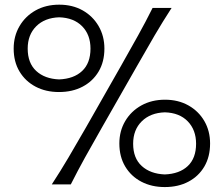

<svg xmlns="http://www.w3.org/2000/svg" viewBox="-20 -777 944 809"><path d="M228.5 -389.2Q172.9 -389.2 129.9 -411.9Q86.9 -434.6 62.3 -475.6Q37.6 -516.6 37.6 -572.3Q37.6 -625 62.3 -667Q86.9 -709 130.1 -733.2Q173.3 -757.3 229.5 -757.3Q285.6 -757.3 328.4 -733.2Q371.1 -709 395.5 -667Q419.9 -625 419.9 -572.3Q419.9 -516.6 395.5 -475.6Q371.1 -434.6 328.1 -411.9Q285.2 -389.2 228.5 -389.2ZM198.2 0Q235.4 -57.1 268.3 -112.8Q301.3 -168.5 341.8 -239.3L488.8 -497.6Q530.8 -571.8 562 -627.9Q593.3 -684.1 623 -743.7H703.1Q664.6 -684.1 631.6 -627.9Q598.6 -571.8 556.6 -497.6L409.2 -239.3Q368.7 -168.5 337.9 -112.8Q307.1 -57.1 278.3 0ZM229 -442.4Q291 -444.8 326.2 -478Q361.3 -511.2 361.3 -572.3Q361.3 -630.4 326.2 -666.3Q291 -702.1 229.5 -704.1Q168.5 -702.1 132.6 -666.3Q96.7 -630.4 96.7 -572.3Q96.7 -511.2 132.6 -478Q168.5 -444.8 229 -442.4ZM674.3 11.2Q618.7 11.2 575.4 -11.5Q532.2 -34.2 507.6 -75.4Q482.9 -116.7 482.9 -172.4Q482.9 -225.1 507.6 -266.8Q532.2 -308.6 575.7 -332.8Q619.1 -356.9 675.3 -356.9Q731 -356.9 773.9 -332.8Q816.9 -308.6 841.1 -266.8Q865.2 -225.1 865.2 -172.4Q865.2 -116.7 841.1 -75.4Q816.9 -34.2 773.9 -11.5Q731 11.2 674.3 11.2ZM674.3 -42Q736.3 -44.4 771.2 -77.4Q806.2 -110.4 806.2 -171.4Q806.2 -229.5 771.2 -265.6Q736.3 -301.8 674.8 -303.7Q613.8 -301.8 577.4 -265.9Q541 -230 541 -171.4Q541 -110.4 577.4 -77.4Q613.8 -44.4 674.3 -42Z"/></svg>

Font: Pinar-FD Regular
Style: FD-Regular
Weight: 400
Designer: Amin Abedi
Version: Version 3.000